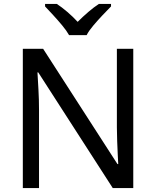

<svg xmlns="http://www.w3.org/2000/svg" viewBox="-20 -964 800 984"><path d="M663 0H558L176 -593H172Q174 -558 177 -506Q180 -454 180 -399V0H97V-714H201L582 -123H586Q585 -139 583.5 -171Q582 -203 580.5 -241Q579 -279 579 -311V-714H663ZM334 -784Q321 -807 299 -833.5Q277 -860 253 -886Q229 -912 211 -931V-944H271Q297 -927 325 -903Q353 -879 378 -852Q405 -879 433 -903Q461 -927 487 -944H549V-931Q530 -912 505.5 -886Q481 -860 458.5 -833.5Q436 -807 424 -784Z"/></svg>

Font: Noto Sans Shavian
Style: Regular
Weight: 400
Designer: Monotype Design Team
Foundry: Monotype Imaging Inc.
Version: Version 2.001; ttfautohint (v1.8.4.7-5d5b)